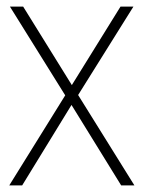

<svg xmlns="http://www.w3.org/2000/svg" viewBox="-20 -560 433 580"><path d="M8 0 177 -272 10 -540H50L197 -303L344 -540H383L216 -273L386 0H346L196 -243L47 0Z"/></svg>

Font: Encode Sans Cnd Th
Style: Regular
Weight: 100
Width: 3
Designer: Multiple Designers
Foundry: Impallari Type
Version: Version 3.002; ttfautohint (v1.8.3) -l 8 -r 50 -G 200 -x 14 